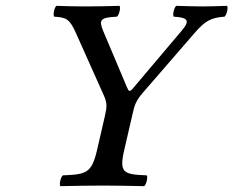

<svg xmlns="http://www.w3.org/2000/svg" viewBox="-20 -635 799 657"><path d="M405.2 -122 433.6 -245C440 -273 444.2 -289.4 468.2 -317L644.1 -520C683.7 -566 702.5 -574 748.4 -578C755.8 -584 761.6 -609 757 -615C726.8 -614 696.5 -613 673.5 -613C650.5 -613 616.3 -614 583 -615C575.6 -609 569.8 -584 574.4 -578C617.7 -575 634.1 -568 602.6 -531L436.1 -334C424.1 -319.8 421 -320.9 414.6 -336L333.1 -529C317.1 -568 323.7 -575 380.4 -578C387.8 -584 393.6 -609 389 -615C352.8 -614 314.5 -613 274.5 -613C235.5 -613 202.8 -614 173 -615C165.6 -609 160.8 -584 165.4 -578C206.7 -575 218.1 -572 241.6 -518L334.6 -310C346.6 -283.1 346.8 -272 338.7 -237L312.2 -122C293.9 -43 275.8 -38 195.1 -35C187.7 -29 181.9 -4 186.5 2C235.8 1 287.5 0 331 0C374 0 423.8 1 473.5 2C480.9 -4 486.7 -29 482.1 -35C402.8 -38 386.9 -43 405.2 -122Z"/></svg>

Font: Linux Libertine Mono O
Style: Mono Oblique
Weight: 400
Italic angle: -13°
Designer: Philipp H. Poll
Foundry: Philipp H. Poll
Version: Version 5.1.7